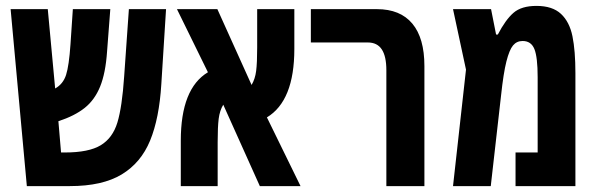

<svg xmlns="http://www.w3.org/2000/svg" viewBox="-20 -631 2027 651"><path d="M543 -600 527 -346Q520 -230 489 -154.5Q458 -79 392.5 -39.5Q327 0 217 0H71L16 -600H142L167 -331Q194 -346 204 -377Q214 -408 219 -481L227 -600H354L343 -456Q338 -383 319.5 -337.5Q301 -292 267 -265Q233 -238 178 -220L187 -114H200Q281 -114 321.5 -138.5Q362 -163 378 -215.5Q394 -268 401 -372L417 -600Z M861 0 737 -276Q725 -256 721.5 -228.5Q718 -201 718 -149V0H593V-154Q593 -331 685 -386L580 -600H717L833 -343Q845 -363 848.5 -390.5Q852 -418 852 -470V-600H978V-465Q978 -289 885 -233L999 0Z M1290 -393Q1290 -440 1274.5 -463.5Q1259 -487 1227 -487H1034V-600H1258Q1337 -600 1378 -551Q1419 -502 1419 -407V0H1290Z M1931 -383V0H1728V-114H1803V-369Q1803 -437 1792 -464.5Q1781 -492 1752 -492Q1732 -492 1719.5 -477Q1707 -462 1697 -422.5Q1687 -383 1679 -308L1644 0H1516L1560 -395L1516 -600H1645L1662 -514H1668Q1694 -564 1721 -587.5Q1748 -611 1799 -611Q1853 -611 1882 -584Q1911 -557 1921 -508Q1931 -459 1931 -383Z"/></svg>

Font: Noto Sans Hebrew Cond
Style: Bold
Weight: 700
Width: 2
Designer: Monotype Design Team
Foundry: Monotype Imaging Inc.
Version: Version 1.000